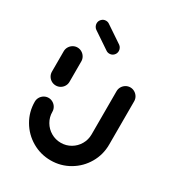

<svg xmlns="http://www.w3.org/2000/svg" viewBox="-169 -795 821 900"><g transform="rotate(30 241.5 -345.5)"><path d="M87.8 -313Q74.8 -313 63.9 -319.3Q53 -325.6 46.5 -336.5Q40 -347.4 40 -360.4V-470.7Q40 -483.7 46.5 -494.6Q53 -505.6 63.9 -512Q74.8 -518.5 87.4 -518.5Q100.4 -518.5 111.3 -512Q122.2 -505.6 128.7 -494.6Q135.2 -483.7 135.2 -470.7V-360.4Q135.2 -347.4 128.7 -336.5Q122.2 -325.6 111.3 -319.3Q100.4 -313 87.8 -313ZM395.6 -480.4Q408.5 -480.4 419.4 -473.9Q430.4 -467.4 436.9 -456.5Q443.3 -445.6 443.3 -432.6V-198.5Q443.3 -143.7 416.3 -97.4Q389.3 -51.1 343.1 -24.1Q297 3 242.2 3Q187.4 3 141.1 -24.1Q94.8 -51.1 67.8 -97.4Q40.7 -143.7 40.7 -198.5Q40.7 -211.5 47.2 -222.4Q53.7 -233.3 64.6 -239.8Q75.6 -246.3 88.5 -246.3Q101.1 -246.3 112 -239.8Q123 -233.3 129.4 -222.4Q135.9 -211.5 135.9 -198.5Q135.9 -169.6 150.2 -145.2Q164.4 -120.7 188.9 -106.5Q213.3 -92.2 242.2 -92.2Q271.1 -92.2 295.4 -106.5Q319.6 -120.7 333.9 -145.2Q348.1 -169.6 348.1 -198.5V-432.6Q348.1 -445.6 354.6 -456.5Q361.1 -467.4 372 -473.9Q383 -480.4 395.6 -480.4ZM108.1 -661.5Q108.1 -674.8 117.6 -684.4Q127 -694.1 140.7 -694.1Q151.1 -694.1 159.3 -688.1L249.6 -627.4Q255.9 -623 259.6 -615.7Q263.3 -608.5 263.3 -600.4Q263.3 -587 253.9 -577.4Q244.4 -567.8 230.7 -567.8Q220.4 -567.8 212.2 -573.7L121.9 -634.4Q115.6 -638.9 111.9 -646.1Q108.1 -653.3 108.1 -661.5Z"/></g></svg>

Font: 26F Galaxy Sans Extra Bold
Style: Regular
Weight: 800
Designer: C₂₉H₂₅N₃O₅
Version: Version 1.100